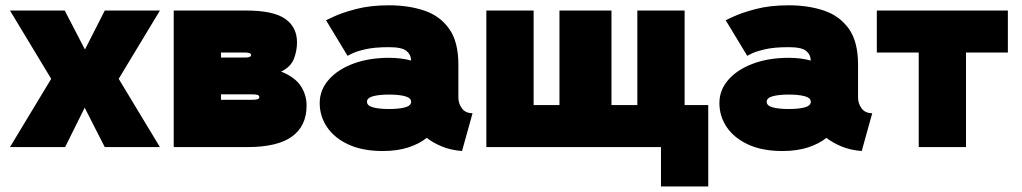

<svg xmlns="http://www.w3.org/2000/svg" viewBox="-20 -547 3802 714"><path d="M170.4 -253.9 17.1 -507.8H220.7L295.9 -362.8L369.6 -507.8H574.7L421.4 -253.9L574.7 0H369.6L294.9 -146.5L222.2 0H17.1Z M1025.4 -280.8Q1076.7 -260.3 1098.4 -227.3Q1120.1 -194.3 1120.1 -154.3Q1120.1 -78.6 1065.9 -39.3Q1011.7 0 899.4 0H626V-507.8H896.5Q995.6 -507.8 1040 -477.3Q1084.5 -446.8 1084.5 -389.2Q1084.5 -357.9 1072.8 -327.9Q1061 -297.9 1025.4 -280.8ZM801.8 -351.6V-333H892.6Q913.6 -333 913.6 -342.3Q913.6 -351.6 892.6 -351.6ZM801.8 -175.8H912.6Q931.2 -175.8 937.7 -178Q944.3 -180.2 944.3 -186Q944.3 -191.9 937.7 -194.1Q931.2 -196.3 912.6 -196.3H801.8Z M1403.3 14.6Q1328.6 14.6 1276.1 -9.5Q1223.6 -33.7 1196.3 -74.2Q1168.9 -114.7 1168.9 -163.6Q1168.9 -212.4 1202.4 -250.5Q1235.8 -288.6 1293.9 -310.3Q1352.1 -332 1426.8 -332Q1471.7 -332 1508.8 -321.8Q1508.3 -343.8 1491.5 -357.7Q1474.6 -371.6 1426.8 -371.6Q1371.6 -371.6 1337.6 -363.5Q1303.7 -355.5 1288.1 -347.4Q1272.5 -339.4 1272.5 -339.4L1192.4 -471.7Q1192.4 -471.7 1221.9 -485.6Q1251.5 -499.5 1304.2 -513.4Q1356.9 -527.3 1426.8 -527.3Q1499 -527.3 1557.4 -507.8Q1615.7 -488.3 1650.1 -440.2Q1684.6 -392.1 1684.6 -306.6V-184.1Q1684.6 -162.1 1697.8 -144Q1710.9 -126 1737.3 -126L1698.2 14.6Q1655.8 11.2 1623 -2.4Q1590.3 -16.1 1566.9 -34.2Q1538.6 -11.7 1497.6 1.5Q1456.5 14.6 1403.3 14.6ZM1508.8 -168.5Q1508.8 -183.1 1486.1 -189.2Q1463.4 -195.3 1426.8 -195.3Q1390.1 -195.3 1367.4 -189.2Q1344.7 -183.1 1344.7 -168.5Q1344.7 -153.8 1367.4 -147.7Q1390.1 -141.6 1426.8 -141.6Q1463.4 -141.6 1486.1 -147.7Q1508.8 -153.8 1508.8 -168.5Z M1964.4 -507.8V-156.2H2060.5V-507.8H2253.9V-156.2H2350.1V-507.8H2525.9V-156.2H2613.8V146.5H2438V0H1788.6V-507.8Z M2889.6 14.6Q2814.9 14.6 2762.5 -9.5Q2710 -33.7 2682.6 -74.2Q2655.3 -114.7 2655.3 -163.6Q2655.3 -212.4 2688.7 -250.5Q2722.2 -288.6 2780.3 -310.3Q2838.4 -332 2913.1 -332Q2958 -332 2995.1 -321.8Q2994.6 -343.8 2977.8 -357.7Q2960.9 -371.6 2913.1 -371.6Q2857.9 -371.6 2824 -363.5Q2790 -355.5 2774.4 -347.4Q2758.8 -339.4 2758.8 -339.4L2678.7 -471.7Q2678.7 -471.7 2708.3 -485.6Q2737.8 -499.5 2790.5 -513.4Q2843.3 -527.3 2913.1 -527.3Q2985.4 -527.3 3043.7 -507.8Q3102.1 -488.3 3136.5 -440.2Q3170.9 -392.1 3170.9 -306.6V-184.1Q3170.9 -162.1 3184.1 -144Q3197.3 -126 3223.6 -126L3184.6 14.6Q3142.1 11.2 3109.4 -2.4Q3076.7 -16.1 3053.2 -34.2Q3024.9 -11.7 2983.9 1.5Q2942.9 14.6 2889.6 14.6ZM2995.1 -168.5Q2995.1 -183.1 2972.4 -189.2Q2949.7 -195.3 2913.1 -195.3Q2876.5 -195.3 2853.8 -189.2Q2831.1 -183.1 2831.1 -168.5Q2831.1 -153.8 2853.8 -147.7Q2876.5 -141.6 2913.1 -141.6Q2949.7 -141.6 2972.4 -147.7Q2995.1 -153.8 2995.1 -168.5Z M3572.3 0H3396.5V-351.6H3240.7V-507.8H3728V-351.6H3572.3Z"/></svg>

Font: Giphurs Black
Style: Regular
Weight: 900
Version: Version 0.920; ttfautohint (v1.8.4.7-5d5b)